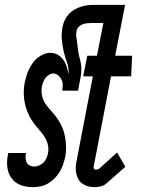

<svg xmlns="http://www.w3.org/2000/svg" viewBox="-20 -760 590 792"><path d="M116 12Q99 12 82.5 8.5Q66 5 52 -3Q38 -11 28 -24.5Q18 -38 13.5 -54Q9 -70 9 -87.5Q9 -105 13 -123L14 -129H87V-127Q85 -117 85.5 -107Q86 -97 90 -89.5Q94 -82 102.5 -77.5Q111 -73 121 -73Q131 -73 141.5 -77.5Q152 -82 159.5 -89.5Q167 -97 171.5 -107.5Q176 -118 178 -128Q182 -149 176 -168.5Q170 -188 158.5 -203.5Q147 -219 134.5 -233Q122 -247 111 -264Q100 -281 93 -299Q86 -317 82 -336.5Q78 -356 78 -377.5Q78 -399 82 -420Q85 -433 89 -447Q93 -461 99.5 -474Q106 -487 114.5 -499.5Q123 -512 135 -521.5Q147 -531 160.5 -536.5Q174 -542 187 -542Q205 -542 218.5 -534Q232 -526 241 -513.5Q250 -501 255 -485.5Q260 -470 262 -453Q265 -479 256.5 -502Q248 -525 242.5 -549Q237 -573 235 -598Q233 -623 238 -649Q241 -663 247 -676.5Q253 -690 263.5 -701.5Q274 -713 287 -720.5Q300 -728 314.5 -732.5Q329 -737 343 -738.5Q357 -740 371 -740H458L443 -665H356Q347 -665 338 -664Q329 -663 320 -659.5Q311 -656 304 -648.5Q297 -641 296 -633Q293 -619 295 -606.5Q297 -594 298.5 -581.5Q300 -569 301.5 -556Q303 -543 306 -531Q309 -519 312 -506.5Q315 -494 315.5 -481.5Q316 -469 314.5 -455.5Q313 -442 310 -429L302 -386H237Q238 -394 238.5 -402.5Q239 -411 238 -418.5Q237 -426 233.5 -432.5Q230 -439 225 -444.5Q220 -450 213.5 -453.5Q207 -457 199 -457Q191 -457 182 -451.5Q173 -446 167.5 -438.5Q162 -431 158.5 -422Q155 -413 153 -404Q149 -383 154 -363Q159 -343 170.5 -327.5Q182 -312 195 -298Q208 -284 219 -267.5Q230 -251 237.5 -233Q245 -215 248.5 -195Q252 -175 252.5 -154Q253 -133 249 -112Q245 -96 240 -81Q235 -66 226 -51Q217 -36 205 -24Q193 -12 178.5 -3.5Q164 5 148 8.5Q132 12 116 12ZM372 12Q358 12 345.5 9Q333 6 322 -1Q311 -8 304.5 -18.5Q298 -29 295 -42.5Q292 -56 292.5 -69.5Q293 -83 296 -97L363 -445H323L340 -530H380L421 -740H496L455 -530H525L521 -445H438L368 -81Q367 -77 366.5 -73.5Q366 -70 366.5 -67Q367 -64 369.5 -62Q372 -60 375 -60Q379 -60 382.5 -61Q386 -62 389 -64L463 -131L497 -72L422 -6Q412 4 398 8Q384 12 372 12Z"/></svg>

Font: Lode Dark
Style: Bold Italic
Weight: 700
Italic angle: -11°
Monospace: yes
Designer: Belleve Invis
Foundry: Belleve Invis
Version: Version 29.2.0; ttfautohint (v1.8.3)